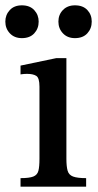

<svg xmlns="http://www.w3.org/2000/svg" viewBox="-49 -700 367 720"><path d="M274 0H28V-32Q61 -32 76 -38Q91 -44 95 -59.5Q99 -75 99 -104V-375Q99 -408 87 -415.5Q75 -423 53 -423Q43 -423 35.5 -422Q28 -421 28 -421V-454L162 -482H200V-105Q200 -76 204.5 -60Q209 -44 225 -38Q241 -32 274 -32ZM232 -557Q204 -557 187 -575Q170 -593 170 -619Q170 -645 187 -662.5Q204 -680 232 -680Q262 -680 278.5 -662.5Q295 -645 295 -619Q295 -593 278.5 -575Q262 -557 232 -557ZM33 -557Q5 -557 -12 -575Q-29 -593 -29 -619Q-29 -644 -12.5 -662Q4 -680 33 -680Q63 -680 79.5 -662Q96 -644 96 -619Q96 -593 79.5 -575Q63 -557 33 -557Z"/></svg>

Font: STIX Two Text Medium
Style: Regular
Weight: 500
Designer: Ross Mills, John Hudson & Paul Hanslow, Tiro Typeworks Ltd; with prior portions MicroPress Inc., and Coen Hoffman.
Foundry: Tiro Typeworks Ltd
Version: Version 2.13 b171